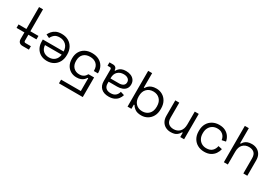

<svg xmlns="http://www.w3.org/2000/svg" viewBox="52 -1833 4570 3202"><g transform="rotate(30 2336.5 -232.0)"><path d="M257 -278H412.5V-211.5H257V-96.5Q257 -66.5 286.5 -66.5H389V0H266.5Q225 0 202.8 -22.6Q180.5 -45.2 180.5 -85V-211.5H29V-278H180.5V-700H257Z M983.2 -250.2V-238.2Q983.2 -162.5 952.2 -105.8Q921.2 -49 866.4 -17.5Q811.5 14 740.5 14Q671.2 14 618.4 -15.5Q565.5 -45 535.5 -99.5Q505.5 -154 505.5 -228.5V-263.2H906.2Q903.5 -344.2 855.1 -389.4Q806.8 -434.5 733.8 -434.5Q669.5 -434.5 635.1 -405.5Q600.8 -376.5 582.5 -335.8L516.2 -367.2Q531 -398.5 557.5 -429.8Q584 -461 626.5 -481.8Q669 -502.5 734.8 -502.5Q809.5 -502.5 865.2 -471Q921 -439.5 952.1 -382.4Q983.2 -325.2 983.2 -250.2ZM583.2 -200.8Q587.2 -130.8 630.1 -92.4Q673 -54 740.8 -54Q808.2 -54 851.8 -92.4Q895.2 -130.8 905.2 -200.8Z M1583.8 -245.2V-233H1504.8V-242.8Q1504.8 -322.8 1458.1 -365.4Q1411.5 -408 1335 -408Q1254 -408 1208.8 -362.4Q1163.5 -316.8 1163.5 -237.2V-228.8Q1163.5 -152.5 1207.2 -107.5Q1251 -62.5 1321.2 -62.5Q1361.5 -62.5 1388 -75.4Q1414.5 -88.2 1429.9 -106.6Q1445.2 -125 1454.8 -142.2H1562.5V235.5H1104V164.5H1484V-81.5H1470.5Q1459.8 -61 1439.8 -41.5Q1419.8 -22 1386.4 -8.8Q1353 4.5 1304 4.5Q1242.8 4.5 1193.2 -23.4Q1143.8 -51.2 1114.4 -103.2Q1085 -155.2 1085 -227.8V-238.2Q1085 -309.2 1115 -363.2Q1145 -417.2 1200.6 -447.9Q1256.2 -478.5 1333.8 -478.5Q1409.8 -478.5 1465.9 -449.1Q1522 -419.8 1552.9 -367.1Q1583.8 -314.5 1583.8 -245.2Z M2157.8 -349.5Q2157.8 -300 2133.6 -267.4Q2109.5 -234.8 2067.9 -218.4Q2026.2 -202 1974.8 -202H1807.2V-165.8Q1807.2 -112.8 1838.2 -82.4Q1869.2 -52 1930 -52Q1989.8 -52 2023.6 -81Q2057.5 -110 2069 -158.2L2141.5 -135.8Q2129.5 -94 2103.4 -60.2Q2077.2 -26.5 2033.9 -6.2Q1990.5 14 1929.5 14Q1836 14 1783.9 -34.2Q1731.8 -82.5 1731.8 -170.2V-393.5Q1731.8 -423.5 1703.8 -423.5H1658.5V-488.5H1727.5Q1760 -488.5 1779.5 -470.1Q1799 -451.8 1799 -420.2V-414.8H1811.2Q1822 -434.2 1840.9 -454.9Q1859.8 -475.5 1892 -489Q1924.2 -502.5 1974.8 -502.5Q2026.2 -502.5 2067.9 -484.8Q2109.5 -467 2133.6 -432.6Q2157.8 -398.2 2157.8 -349.5ZM1807.2 -276V-264.5H1971.8Q2019.5 -264.5 2050.4 -285.1Q2081.2 -305.8 2081.2 -347.8Q2081.2 -389.8 2049.4 -413.1Q2017.5 -436.5 1966.2 -436.5Q1895.2 -436.5 1851.2 -394.2Q1807.2 -352 1807.2 -276Z M2365 -688.5V-410.5H2378.5Q2390.8 -432.8 2413.1 -454.1Q2435.5 -475.5 2470.9 -489Q2506.2 -502.5 2558 -502.5Q2621.8 -502.5 2674.6 -472.2Q2727.5 -442 2758.5 -385.4Q2789.5 -328.8 2789.5 -250.8V-237.8Q2789.5 -159 2758.1 -102.8Q2726.8 -46.5 2674.1 -16.2Q2621.5 14 2558 14Q2481 14 2438.8 -15.2Q2396.5 -44.5 2376.5 -81.8H2363V0H2288.5V-688.5ZM2364.5 -248.5V-240Q2364.5 -152.2 2412.9 -103.1Q2461.2 -54 2538 -54Q2614 -54 2662.8 -103.1Q2711.5 -152.2 2711.5 -240V-248.5Q2711.5 -336.2 2662.8 -385.4Q2614 -434.5 2538 -434.5Q2461 -434.5 2412.8 -385.4Q2364.5 -336.2 2364.5 -248.5Z M2926.2 -192.5V-488.5H3002.8V-198Q3002.8 -124.8 3039.6 -91.1Q3076.5 -57.5 3139.5 -57.5Q3210.2 -57.5 3255.8 -104.2Q3301.2 -151 3301.2 -243.2V-488.5H3377.8V0H3303.2V-83.8H3289.8Q3273.2 -48.2 3234.2 -19.4Q3195.2 9.5 3120 9.5Q3066.5 9.5 3022.2 -13.6Q2978 -36.8 2952.1 -81.9Q2926.2 -127 2926.2 -192.5Z M3520.5 -238.8V-249.8Q3520.5 -328.5 3553 -385.1Q3585.5 -441.8 3641.8 -472.1Q3698 -502.5 3769.2 -502.5Q3839.5 -502.5 3888.6 -476.4Q3937.8 -450.2 3966.2 -407.5Q3994.8 -364.8 4002.5 -315.8L3927.8 -300.2Q3923 -337 3904.5 -367.4Q3886 -397.8 3852.6 -415.9Q3819.2 -434 3770 -434Q3720.8 -434 3681.6 -411.5Q3642.5 -389 3619.8 -347.5Q3597 -306 3597 -248.5V-240Q3597 -182.5 3619.8 -141Q3642.5 -99.5 3681.6 -77Q3720.8 -54.5 3770 -54.5Q3844.2 -54.5 3883.1 -93Q3922 -131.5 3931.5 -188.5L4006.2 -172.2Q3996.2 -123.8 3967 -81Q3937.8 -38.2 3888.6 -12.1Q3839.5 14 3769.2 14Q3698 14 3641.8 -16.4Q3585.5 -46.8 3553 -103.8Q3520.5 -160.8 3520.5 -238.8Z M4143.5 0V-700H4220V-409.5H4233.5Q4244.5 -431.5 4264.9 -451.6Q4285.2 -471.8 4318.2 -484.5Q4351.2 -497.2 4401.2 -497.2Q4455.5 -497.2 4499.4 -474.1Q4543.2 -451 4569.1 -406.4Q4595 -361.8 4595 -296V0H4518.5V-290.5Q4518.5 -364.5 4481.6 -397.4Q4444.8 -430.2 4381.8 -430.2Q4311 -430.2 4265.5 -383.9Q4220 -337.5 4220 -245.2V0Z"/></g></svg>

Font: Space 7353
Style: Regular
Weight: 400
Designer: Christine Claussen + Ruben Lyon  (Space 7353)
Version: Version 1.000;FEAKit 1.0